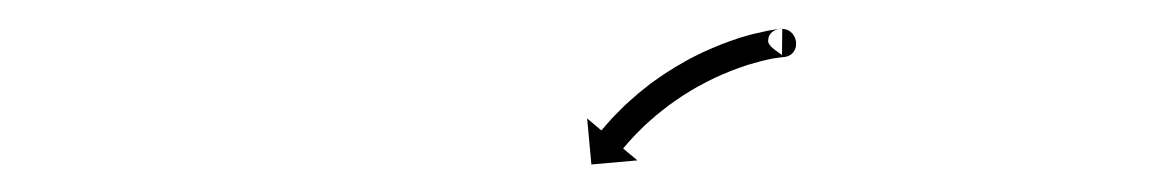

<svg xmlns="http://www.w3.org/2000/svg" viewBox="-20 -538 818 136"><path d="M534.3 -497.5C548.2 -498 546.1 -517.4 534.1 -517.5L533.9 -497.5C538.9 -497.4 524.2 -503.7 524.1 -508.7C523.9 -519.1 537.6 -517.6 533.5 -517.5C533.5 -517.5 533.5 -517.5 533.4 -517.5C533.4 -517.5 533.3 -517.5 533.3 -517.5C532.3 -517.4 531.2 -517.3 530.2 -517.2C530.2 -517.2 530.1 -517.2 530.1 -517.2C530 -517.2 529.9 -517.2 529.9 -517.2C527.8 -516.9 525.7 -516.5 523.5 -516.2C523.5 -516.2 523.5 -516.1 523.4 -516.1C523.4 -516.1 523.3 -516.1 523.3 -516.1C520.3 -515.5 517.3 -514.8 514.3 -514.1C514.3 -514.1 514.3 -514.1 514.2 -514.1C514.2 -514.1 514.1 -514.1 514.1 -514.1C510.5 -513.1 506.8 -512.1 503.2 -511C503.2 -511 503.2 -511 503.1 -510.9C503.1 -510.9 503 -510.9 503 -510.9C499 -509.6 495 -508.1 491 -506.6C491 -506.6 490.9 -506.6 490.9 -506.6C490.8 -506.6 490.8 -506.5 490.8 -506.5C486.5 -504.8 482.3 -503 478.1 -501.1C478.1 -501.1 478.1 -501.1 478 -501.1C478 -501 477.9 -501 477.9 -501C473.7 -499 469.4 -496.8 465.3 -494.6C465.3 -494.6 465.2 -494.5 465.2 -494.5C465.1 -494.5 465.1 -494.4 465.1 -494.4C461 -492.1 456.9 -489.7 452.9 -487.1C452.9 -487.1 452.8 -487.1 452.8 -487.1C452.7 -487 452.7 -487 452.7 -487C448.9 -484.5 445.1 -481.9 441.4 -479.2C441.4 -479.2 441.4 -479.2 441.3 -479.1C441.3 -479.1 441.2 -479.1 441.2 -479.1C437.9 -476.5 434.5 -473.8 431.2 -471.1C431.2 -471.1 431.2 -471 431.1 -471C431.1 -471 431.1 -470.9 431.1 -470.9C428.2 -468.4 425.3 -465.9 422.5 -463.3C422.5 -463.3 422.5 -463.2 422.5 -463.2C422.4 -463.2 422.4 -463.2 422.4 -463.2C420.1 -460.9 417.8 -458.6 415.5 -456.3C415.5 -456.3 415.5 -456.3 415.5 -456.3C415.5 -456.2 415.4 -456.2 415.4 -456.2C413.7 -454.4 412 -452.6 410.4 -450.7C410.4 -450.7 410.4 -450.7 410.3 -450.7C410.3 -450.6 410.3 -450.6 410.3 -450.6C409.2 -449.4 408.2 -448.2 407.2 -447C407.2 -447 407.1 -447 407.1 -447C407.1 -446.9 407.1 -446.9 407.1 -446.9C406.8 -446.5 406.4 -446.1 406 -445.6L395.9 -454.1L398.9 -421.5L431.5 -424.4L421.4 -432.8C421.7 -433.2 422.1 -433.7 422.4 -434.1C422.4 -434.1 422.4 -434.1 422.4 -434C422.4 -434 422.4 -434 422.4 -434C423.4 -435.2 424.4 -436.3 425.3 -437.4C425.3 -437.4 425.3 -437.4 425.3 -437.4C425.3 -437.4 425.3 -437.4 425.3 -437.4C426.8 -439.1 428.4 -440.8 430 -442.5C430 -442.5 430 -442.5 430 -442.4C429.9 -442.4 429.9 -442.4 429.9 -442.4C432 -444.6 434.1 -446.7 436.3 -448.8C436.3 -448.8 436.3 -448.8 436.2 -448.7C436.2 -448.7 436.2 -448.7 436.2 -448.7C438.8 -451.1 441.5 -453.5 444.2 -455.8C444.2 -455.8 444.1 -455.8 444.1 -455.8C444 -455.7 444 -455.7 444 -455.7C447.1 -458.2 450.2 -460.7 453.4 -463.1C453.4 -463.1 453.3 -463.1 453.3 -463.1C453.2 -463.1 453.2 -463 453.2 -463C456.7 -465.5 460.2 -468 463.7 -470.3C463.7 -470.3 463.7 -470.3 463.7 -470.3C463.6 -470.3 463.6 -470.2 463.6 -470.2C467.3 -472.6 471.1 -474.9 475 -477.1C475 -477.1 474.9 -477 474.9 -477C474.8 -477 474.8 -476.9 474.8 -476.9C478.7 -479.1 482.6 -481.1 486.6 -483C486.6 -483 486.6 -483 486.5 -483C486.5 -482.9 486.4 -482.9 486.4 -482.9C490.3 -484.7 494.3 -486.4 498.3 -488C498.3 -488 498.2 -488 498.2 -488C498.1 -487.9 498.1 -487.9 498.1 -487.9C501.8 -489.3 505.5 -490.7 509.3 -491.9C509.3 -491.9 509.3 -491.9 509.2 -491.9C509.2 -491.9 509.1 -491.9 509.1 -491.9C512.5 -492.9 515.8 -493.8 519.2 -494.7C519.2 -494.7 519.1 -494.7 519.1 -494.7C519 -494.7 519 -494.7 519 -494.7C521.7 -495.3 524.4 -496 527.2 -496.5C527.2 -496.5 527.1 -496.5 527.1 -496.5C527 -496.5 527 -496.5 527 -496.5C528.8 -496.8 530.7 -497.1 532.5 -497.3C532.5 -497.3 532.5 -497.3 532.4 -497.3C532.4 -497.3 532.3 -497.3 532.3 -497.3C533 -497.4 533.8 -497.5 534.5 -497.5C534.5 -497.5 534.5 -497.5 534.4 -497.5C534.4 -497.5 534.3 -497.5 534.3 -497.5Z"/></svg>

Font: FRB American Cursive Just Arrows Ultra
Style: Bold Italic
Weight: 1000
Italic angle: -25°
Version: Version 2.0;Modular Font Editor K font №1